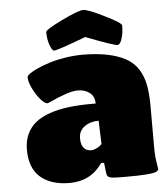

<svg xmlns="http://www.w3.org/2000/svg" viewBox="-56 -848 773 906"><g transform="rotate(-5 331.0 -395.0)"><path d="M237.8 8.8Q149.9 8.8 99.9 -34.2Q49.8 -77.1 49.8 -165Q49.8 -207 64.9 -239.3Q80.1 -271.5 107.2 -293Q134.3 -314.5 175 -328.4Q215.8 -342.3 264.4 -348.1Q313 -354 374 -354H392.1Q392.1 -387.7 369.4 -405.3Q346.7 -422.9 314 -422.9Q289.1 -422.9 254.6 -410.9Q220.2 -398.9 194.6 -387Q168.9 -375 166 -375Q153.3 -375 133.5 -397.7Q113.8 -420.4 98.4 -451.9Q83 -483.4 83 -505.9Q83 -512.2 96.4 -522.2Q109.9 -532.2 135.7 -543.7Q161.6 -555.2 193.8 -565.4Q226.1 -575.7 268.6 -582.3Q311 -588.9 353 -588.9Q414.6 -588.9 469.2 -578.1Q522 -566.9 557.1 -546.6Q592.3 -526.4 612.3 -494.1Q632.3 -461.9 640.4 -421.9Q648.4 -381.8 648.9 -325.2V-129.9Q648.9 -101.6 650.9 -77.1Q652.3 -64 654.3 -50.5Q656.2 -37.1 657.7 -29.8Q659.2 -22.5 659.2 -21Q659.2 -12.7 646 -7.3Q632.8 -2 604.7 0Q576.7 2 556.9 2.4Q537.1 2.9 501 2.9Q457 2.9 441.7 1.2Q426.3 -0.5 419.9 -6.1Q413.6 -11.7 412.1 -27.8L407.2 -71.8H393.1Q337.9 8.8 237.8 8.8ZM402.8 -162.1 398.9 -272Q358.9 -272 331.5 -252Q304.2 -231.9 304.2 -196.8Q304.2 -166 317.1 -151.1Q330.1 -136.2 352.1 -136.2Q362.8 -136.2 375.5 -142.1Q388.2 -147.9 395.5 -154.1Q402.8 -160.2 402.8 -162.1ZM189 -710Q189 -721.2 268.1 -759.8Q348.6 -798.8 371.1 -798.8Q395.5 -798.8 472.2 -759.8Q548.8 -722.2 548.8 -710Q548.8 -674.3 540 -647.2Q531.2 -620.1 519 -620.1Q502 -620.1 370.1 -670.9Q235.4 -620.1 219.2 -620.1Q209 -620.1 199 -648.2Q189 -676.3 189 -710Z"/></g></svg>

Font: GGS TheRock Black
Style: Regular
Weight: 900
Designer: Rodrigo Fuenzalida (2012); Goodgame Studios (2014)
Foundry: Rodrigo Fuenzalida,2012;  GGS,2014
Version: Version 1.002 | FøM Mod